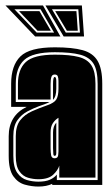

<svg xmlns="http://www.w3.org/2000/svg" viewBox="-27 -680 403 706"><path d="M114 6Q90 6 64.5 -1Q39 -8 22 -32Q5 -56 5 -107V-179Q5 -255 71 -287H14V-372Q14 -439 48 -472.5Q82 -506 175 -506Q239 -506 277 -495.5Q315 -485 332 -456Q349 -427 349 -372V0H165V-4Q144 6 114 6ZM114 -12Q140 -12 156 -19Q172 -26 182 -38V-18H332V-372Q332 -421 317 -445.5Q302 -470 267.5 -479Q233 -488 175 -488Q93 -488 62 -459.5Q31 -431 31 -372V-305H155Q149 -301 138.5 -297.5Q128 -294 115 -289Q96 -282 74 -270.5Q52 -259 37 -238Q22 -217 22 -179V-107Q22 -65 36.5 -44.5Q51 -24 72 -18Q93 -12 114 -12ZM114 -21Q95 -21 76 -26.5Q57 -32 44 -50.5Q31 -69 31 -107V-179Q31 -217 47.5 -238Q64 -259 91 -271Q118 -283 147 -293Q173 -302 180.5 -315Q188 -328 188 -354V-382Q188 -393 185.5 -399.5Q183 -406 174 -406Q165 -406 162 -397Q159 -388 159 -371V-314H39V-372Q39 -425 68 -452Q97 -479 175 -479Q230 -479 262.5 -470.5Q295 -462 309.5 -439Q324 -416 324 -372V-27H191V-71Q186 -54 168.5 -37.5Q151 -21 114 -21ZM168 -313V-371Q168 -397 174 -397Q180 -397 180 -382V-354Q180 -325 168 -313ZM174 -98Q186 -98 187 -110Q188 -116 188 -123.5Q188 -131 188 -141V-247Q175 -239 167 -226.5Q159 -214 159 -193V-135Q159 -120 161 -109Q163 -98 174 -98ZM174 -107Q169 -107 169 -116L168 -135V-193Q168 -216 180 -229V-117Q180 -107 174 -107ZM102 -546 -7 -660H131L195 -546ZM207 -546 140 -660H274L282 -546ZM108 -560H172L122 -646H26ZM215 -560H267L261 -646H164ZM111 -567 43 -639H118L160 -567ZM219 -567 176 -639H254L259 -567Z"/></svg>

Font: Alumni Sans Collegiate One
Style: Regular
Weight: 400
Designer: Robert E. Leuschke
Foundry: Robert E. Leuschke
Version: Version 1.100